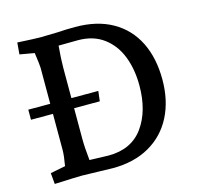

<svg xmlns="http://www.w3.org/2000/svg" viewBox="-104 -822 976 938"><g transform="rotate(-15 384.0 -352.5)"><path d="M55 -51 131 -66Q140 -118 140 -144V-328H29V-379H140V-561Q140 -575 131 -638L57 -651L62 -710Q152 -705 178 -705Q208 -705 264 -707Q308 -710 354 -710Q465 -710 542.5 -666Q620 -622 660 -541.5Q700 -461 700 -352Q700 -246 659 -165.5Q618 -85 540 -40.5Q462 4 354 4Q329 4 277 2Q223 0 199 0Q175 0 60 5ZM254 -64Q329 -61 350 -61Q466 -61 525 -142.5Q584 -224 584 -353Q584 -435 558.5 -500.5Q533 -566 480.5 -605Q428 -644 351 -644L253 -643Q247 -579 247 -531V-379H383L377 -328H247V-174Q247 -129 254 -64Z"/></g></svg>

Font: Andada Pro SemiBold
Style: Regular
Weight: 600
Designer: Carolina Giovagnoli
Foundry: Huerta Tipografica
Version: Version 3.005